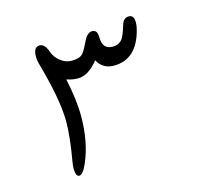

<svg xmlns="http://www.w3.org/2000/svg" viewBox="-80 -591 736 683"><g transform="rotate(-15 288.5 -249.0)"><path d="M95.7 -421.9Q92.3 -433.6 92.3 -446.3Q92.3 -482.4 115.2 -482.4Q134.3 -482.4 145.5 -449.2Q151.9 -430.2 170.9 -415Q189.5 -399.9 211.9 -399.9Q240.2 -399.9 252.4 -412.1Q260.7 -420.4 277.3 -455.1Q291 -482.9 308.6 -482.9Q328.1 -482.9 328.1 -455.1Q328.1 -410.6 365.2 -410.6Q388.7 -410.6 401.4 -426.8Q410.2 -438.5 421.4 -475.6Q428.2 -500 448.7 -500Q467.3 -500 467.3 -472.2Q467.3 -460.9 463.9 -447.8Q438 -344.2 352.5 -344.2Q311.5 -344.2 292.5 -379.9Q255.9 -333.5 217.3 -333.5Q196.8 -333.5 175.8 -340.8Q184.1 -302.2 188.5 -267.6Q192.9 -232.9 192.9 -201.2Q192.9 -106.4 161.6 -34.7Q146 2 131.8 2Q118.7 2 118.7 -27.8Q118.7 -33.2 119.4 -39.1Q120.1 -44.9 121.1 -51.8Q128.9 -96.2 132.8 -132.1Q136.7 -168 136.7 -196.8Q136.7 -277.3 95.7 -421.9Z"/></g></svg>

Font: DimaLove
Style: regular
Weight: 400
Designer: R.Balvardi
Foundry: Dima Software Group
Version: Version 1.00;May 4, 2019;FontCreator 11.5.0.2427 64-bit